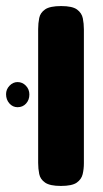

<svg xmlns="http://www.w3.org/2000/svg" viewBox="-83 -605 340 634"><path d="M118 9Q82 9 66 -2Q50 -13 46.5 -30.5Q43 -48 43 -67V-509Q43 -528 46.5 -545.5Q50 -563 66 -574Q82 -585 119 -585Q156 -585 171.5 -573.5Q187 -562 190.5 -544.5Q194 -527 194 -508V-66Q194 -47 190 -30Q186 -13 170.5 -2Q155 9 118 9ZM-25 -251Q-41 -251 -52 -263.5Q-63 -276 -63 -294Q-63 -310 -51.5 -322Q-40 -334 -25 -334Q-9 -334 2.5 -322Q14 -310 14 -293Q14 -275 3 -263Q-8 -251 -25 -251Z"/></svg>

Font: Fredoka Condensed SemiBold
Style: Regular
Weight: 600
Width: 3
Designer: Ben Nathan
Foundry: Milena B. Brandão, Ben Nathan
Version: Version 2.001